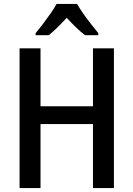

<svg xmlns="http://www.w3.org/2000/svg" viewBox="-20 -961 682 981"><path d="M562 0H455V-327H187V0H80V-714H187V-418H455V-714H562ZM374 -941Q386 -919 405 -892Q424 -865 444.5 -839Q465 -813 482 -792V-781H415Q392 -798 368.5 -821Q345 -844 321 -870Q297 -844 273.5 -821Q250 -798 229 -781H162V-792Q180 -813 200 -839.5Q220 -866 239 -893Q258 -920 269 -941Z"/></svg>

Font: Noto Sans Display SemiCondensed Medium
Style: Regular
Weight: 500
Width: 4
Designer: Monotype Design Team
Foundry: Monotype Imaging Inc.
Version: Version 2.003